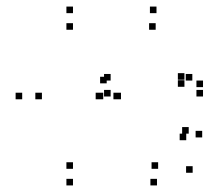

<svg xmlns="http://www.w3.org/2000/svg" viewBox="-20 -542 660 584"><path d="M345 -240V-260H325V-240ZM202 -502V-522H182V-502ZM47.5 -240V-260H27.5V-240ZM202 22V2H182V22ZM107.5 -240V-260H87.5V-240ZM202 -451.5V-471.5H182V-451.5ZM291 -240V-260H271V-240ZM202 -28.5V-48.5H182V-28.5ZM566 -16.5V-36.5H546V-16.5ZM595 -124V-144H575V-124ZM554 -135.5V-155.5H534V-135.5ZM546.5 -115.5V-135.5H526.5V-115.5ZM461 -28.5V-48.5H441V-28.5ZM348 -240V-260H328V-240ZM453.5 -451.5V-471.5H433.5V-451.5ZM541 -299.5V-319.5H521V-299.5ZM541 -278V-298H521V-278ZM565 -297V-317H545V-297ZM316.5 -297V-317H296.5V-297ZM316.5 -248.5V-268.5H296.5V-248.5ZM597.5 -248.5V-268.5H577.5V-248.5ZM597.5 -277V-297H577.5V-277ZM456 -502V-522H436V-502ZM304.5 -288.5V-308.5H284.5V-288.5ZM294 -240V-260H274V-240ZM457.5 22V2H437.5V22Z"/></svg>

Font: Monaspace Xenon Dots Var
Style: Regular
Weight: 400
Designer: Riley Cran and the Lettermatic Team
Version: Version 1.100 (Monaspace Xenon Dots)